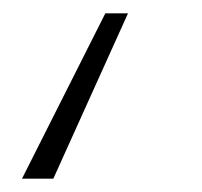

<svg xmlns="http://www.w3.org/2000/svg" viewBox="-20 -129 303 288"><path d="M172 -109 60 139H13L138 -109Z"/></svg>

Font: Fira Sans Condensed ExtraLight
Style: Italic
Weight: 275
Width: 3
Italic angle: -8°
Designer: Carrois Corporate & Edenspiekermann AG
Foundry: Carrois Corporate GbR & Edenspiekermann AG
Version: Version 4.203